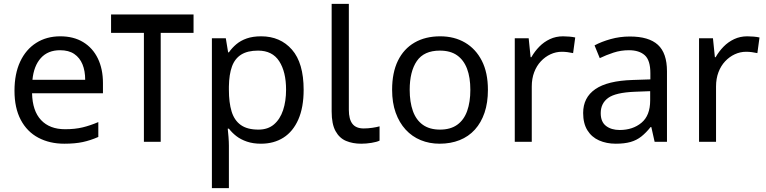

<svg xmlns="http://www.w3.org/2000/svg" viewBox="-20 -734 3967 994"><path d="M292 -546Q361 -546 410.5 -516Q460 -486 486.5 -431.5Q513 -377 513 -304V-251H146Q148 -160 192.5 -112.5Q237 -65 317 -65Q368 -65 407.5 -74.5Q447 -84 489 -102V-25Q448 -7 408 1.5Q368 10 313 10Q237 10 178.5 -21Q120 -52 87.5 -113.5Q55 -175 55 -264Q55 -352 84.5 -415Q114 -478 167.5 -512Q221 -546 292 -546ZM291 -474Q228 -474 191.5 -433.5Q155 -393 148 -321H421Q421 -367 407 -401Q393 -435 364.5 -454.5Q336 -474 291 -474Z M982 -659V-564H812V0H725V-564H555V-659Z M1332 -546Q1431 -546 1491.5 -477Q1552 -408 1552 -269Q1552 -178 1524.5 -115.5Q1497 -53 1447.5 -21.5Q1398 10 1331 10Q1290 10 1258 -1Q1226 -12 1203.5 -29.5Q1181 -47 1165 -68H1159Q1161 -51 1163 -25Q1165 1 1165 20V240H1077V-536H1149L1161 -463H1165Q1181 -486 1203.5 -505Q1226 -524 1257.5 -535Q1289 -546 1332 -546ZM1316 -472Q1262 -472 1229 -451.5Q1196 -431 1181 -390Q1166 -349 1165 -286V-269Q1165 -203 1179 -157Q1193 -111 1226.5 -87Q1260 -63 1318 -63Q1367 -63 1398.5 -90Q1430 -117 1445.5 -163.5Q1461 -210 1461 -270Q1461 -362 1425.5 -417Q1390 -472 1316 -472Z M1850 10Q1806 10 1771.5 -4.5Q1737 -19 1717 -55.5Q1697 -92 1697 -157V-714H1786V-165Q1786 -117 1804.5 -93Q1823 -69 1863 -69Q1885 -69 1908.5 -72.5Q1932 -76 1945 -80V-6Q1931 1 1903.5 5.5Q1876 10 1850 10Z M2506 -269Q2506 -202 2488.5 -150.5Q2471 -99 2438.5 -63Q2406 -27 2359.5 -8.5Q2313 10 2256 10Q2203 10 2158 -8.5Q2113 -27 2080 -63Q2047 -99 2028.5 -150.5Q2010 -202 2010 -269Q2010 -358 2040 -419.5Q2070 -481 2126 -513.5Q2182 -546 2259 -546Q2332 -546 2387.5 -513.5Q2443 -481 2474.5 -419.5Q2506 -358 2506 -269ZM2101 -269Q2101 -206 2117.5 -159.5Q2134 -113 2169 -88Q2204 -63 2258 -63Q2312 -63 2347 -88Q2382 -113 2398.5 -159.5Q2415 -206 2415 -269Q2415 -333 2398 -378Q2381 -423 2346.5 -447.5Q2312 -472 2257 -472Q2175 -472 2138 -418Q2101 -364 2101 -269Z M2895 -546Q2910 -546 2927.5 -544.5Q2945 -543 2958 -540L2947 -459Q2934 -462 2918.5 -464Q2903 -466 2889 -466Q2858 -466 2830 -453Q2802 -440 2780 -416.5Q2758 -393 2745.5 -360Q2733 -327 2733 -286V0H2645V-536H2717L2727 -438H2731Q2748 -468 2772 -492.5Q2796 -517 2827 -531.5Q2858 -546 2895 -546Z M3241 -545Q3339 -545 3386 -502Q3433 -459 3433 -365V0H3369L3352 -76H3348Q3325 -47 3300.5 -27.5Q3276 -8 3244.5 1Q3213 10 3168 10Q3120 10 3081.5 -7Q3043 -24 3021 -59.5Q2999 -95 2999 -149Q2999 -229 3062 -272.5Q3125 -316 3256 -320L3347 -323V-355Q3347 -422 3318 -448Q3289 -474 3236 -474Q3194 -474 3156 -461.5Q3118 -449 3085 -433L3058 -499Q3093 -518 3141 -531.5Q3189 -545 3241 -545ZM3267 -259Q3167 -255 3128.5 -227Q3090 -199 3090 -148Q3090 -103 3117.5 -82Q3145 -61 3188 -61Q3256 -61 3301 -98.5Q3346 -136 3346 -214V-262Z M3849 -546Q3864 -546 3881.5 -544.5Q3899 -543 3912 -540L3901 -459Q3888 -462 3872.5 -464Q3857 -466 3843 -466Q3812 -466 3784 -453Q3756 -440 3734 -416.5Q3712 -393 3699.5 -360Q3687 -327 3687 -286V0H3599V-536H3671L3681 -438H3685Q3702 -468 3726 -492.5Q3750 -517 3781 -531.5Q3812 -546 3849 -546Z"/></svg>

Font: usinhala85
Style: Book
Weight: 400
Designer: Jelle Bosma - Monotype Design Team
Foundry: Monotype Imaging Inc.
Version: Version 2.003